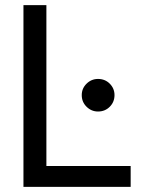

<svg xmlns="http://www.w3.org/2000/svg" viewBox="-20 -725 552 745"><path d="M71 0V-705H160V-42L122 -81H487V0ZM360.3 -292.3Q334.7 -292.3 315.9 -310.8Q297.2 -329.2 297.2 -356Q297.2 -381.9 315.9 -400.3Q334.7 -418.7 360.3 -418.7Q387.6 -418.7 405.9 -400.3Q424.3 -381.9 424.3 -356Q424.3 -329.2 405.9 -310.8Q387.6 -292.3 360.3 -292.3Z"/></svg>

Font: TikTok Sans Light
Style: Regular
Weight: 300
Version: Version 4.000